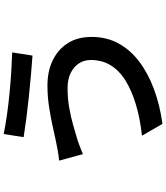

<svg xmlns="http://www.w3.org/2000/svg" viewBox="50 -891 900 1040"><g transform="rotate(-90 500.0 -371.0)"><path d="M695 -329Q695 -365 677 -393Q659 -421 625 -438Q591 -455 542 -455Q486 -455 436 -446Q386 -437 345.5 -425.5Q305 -414 278 -406Q256 -400 230.5 -390Q205 -380 185 -372L150 -501Q175 -503 203 -508Q231 -513 255 -518Q292 -526 339.5 -536.5Q387 -547 443 -555.5Q499 -564 557 -564Q634 -564 693 -535.5Q752 -507 786 -454Q820 -401 820 -324Q820 -244 785 -179.5Q750 -115 686.5 -67Q623 -19 537 13Q451 45 349 59L285 -52Q377 -62 452.5 -84.5Q528 -107 582.5 -140.5Q637 -174 666 -221Q695 -268 695 -329ZM294 -801Q337 -792 396.5 -783.5Q456 -775 519.5 -769Q583 -763 640.5 -759.5Q698 -756 736 -755L719 -645Q676 -648 618 -653Q560 -658 497.5 -664.5Q435 -671 377.5 -678.5Q320 -686 277 -693Z"/></g></svg>

Font: Noto Sans JP Thin SemiBold
Style: Regular
Weight: 600
Version: Version 2.004-H2;hotconv 1.0.118;makeotfexe 2.5.65603